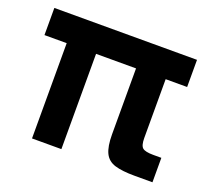

<svg xmlns="http://www.w3.org/2000/svg" viewBox="-92 -614 808 731"><g transform="rotate(20 312.5 -248.0)"><path d="M102 0V-386H12V-496H590V-386H503V-148Q503 -117 514 -108Q525 -99 557 -99H590V0H517Q467 0 437.5 -9Q408 -18 395.5 -44Q383 -70 383 -119V-386H221V0Z"/></g></svg>

Font: Atkinson Hyperlegible Next
Style: Bold
Weight: 700
Designer: Elliott Scott, Megan Eiswerth, Linus Boman, Theodore Petrosky, Letters from Sweden
Foundry: Applied Design Works, Letters from Sweden
Version: Version 2.001